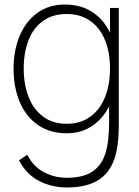

<svg xmlns="http://www.w3.org/2000/svg" viewBox="-20 -575 616 850"><path d="M64 135 101 110Q126.5 162 173.8 187Q221 212 276 212Q347.5 212 388.2 185.2Q429 158.5 446 106Q463 53.5 463 -30V-168H467V-540H506V-30Q506 25.5 501 63Q489 161.5 434.5 208.2Q380 255 276 255Q210.5 255 154.2 226.8Q98 198.5 64 135ZM40 -271Q40 -351.5 67 -416Q94 -480.5 145.2 -517.8Q196.5 -555 267 -555Q340.5 -555 393 -518.8Q445.5 -482.5 472.2 -418.2Q499 -354 499 -271Q499 -189.5 472.5 -124.8Q446 -60 395.2 -22.5Q344.5 15 275 15Q200.5 15 147.5 -22Q94.5 -59 67.2 -124Q40 -189 40 -271ZM467 -271Q467 -342.5 445 -397Q423 -451.5 379.8 -482.2Q336.5 -513 275 -513Q212.5 -513 169.8 -482Q127 -451 106 -396.2Q85 -341.5 85 -271Q85 -200.5 106.8 -145.2Q128.5 -90 171.2 -58.5Q214 -27 275 -27Q336.5 -27 379.8 -58.5Q423 -90 445 -145.2Q467 -200.5 467 -271Z"/></svg>

Font: Tap Sans
Style: Regular
Weight: 400
Designer: Tap Payments
Foundry: Tap Payments
Version: Version 1.001;Glyphs 3.1.2 (3151)